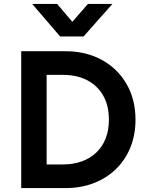

<svg xmlns="http://www.w3.org/2000/svg" viewBox="-20 -962 758 982"><path d="M88.5 0V-700H314.5Q420 -700 501 -655.5Q582 -611 627.5 -532Q673 -453 673 -349.5Q673 -272.5 647 -208.2Q621 -144 573.2 -97.5Q525.5 -51 459.8 -25.5Q394 0 314.5 0ZM218.5 -121H302.5Q355 -121 398 -136.5Q441 -152 472.2 -181.5Q503.5 -211 520.2 -253.5Q537 -296 537 -349.5Q537 -422 507.8 -473.2Q478.5 -524.5 425.8 -551.8Q373 -579 302.5 -579H218.5ZM287.5 -775.5 144.5 -942H272L350 -850.5L430 -942H555L407.5 -775.5Z"/></svg>

Font: Geologica Roman Medium
Style: Regular
Weight: 500
Designer: Sindre Bremnes, Frode Helland
Foundry: Monokrom Skriftforlag AS
Version: Version 1.010;gftools[0.9.28]